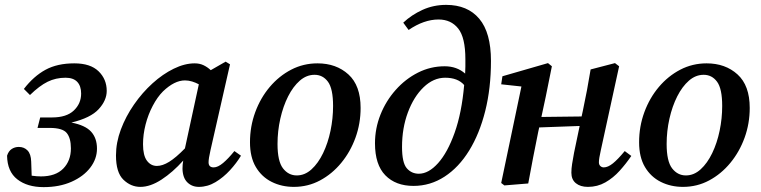

<svg xmlns="http://www.w3.org/2000/svg" viewBox="-20 -753 3123 788"><path d="M159 15Q92 15 51 -17Q10 -49 9 -114Q15 -133 28 -141.5Q41 -150 57 -150Q79 -150 93 -135.5Q107 -121 108 -90L110 -32Q131 -29 148 -29Q208 -29 239.5 -61Q271 -93 271 -144Q271 -186 254 -207Q237 -228 184 -228H134L145 -271H194Q253 -271 283 -299.5Q313 -328 313 -369Q313 -400 297 -417Q281 -434 249 -434Q209 -434 175.5 -417.5Q142 -401 103 -363L78 -388Q118 -440 166.5 -466.5Q215 -493 285 -493Q351 -493 384.5 -460.5Q418 -428 418 -380Q418 -341 385 -305Q352 -269 273 -250Q330 -239 354 -212.5Q378 -186 378 -143Q378 -101 350.5 -65Q323 -29 273.5 -7Q224 15 159 15Z M567 -161Q567 -115 583 -93.5Q599 -72 624 -72Q647 -72 674.5 -89Q702 -106 739 -144L796 -407Q783 -414 768.5 -418.5Q754 -423 739 -423Q696 -423 649 -378Q626 -355 607 -319Q588 -283 577.5 -242Q567 -201 567 -161ZM796 14Q768 14 749 -4.5Q730 -23 729 -60Q729 -78 732 -94Q689 -46 643 -16Q597 14 556 14Q517 14 486.5 -15.5Q456 -45 456 -115Q456 -168 476 -221.5Q496 -275 530 -324Q564 -373 606 -411Q648 -449 693 -471Q738 -493 779 -493Q799 -493 815 -485.5Q831 -478 845 -465L906 -500L924 -489L844 -137Q836 -102 836 -87Q836 -66 857 -66Q874 -66 895.5 -84Q917 -102 942 -133L969 -114Q951 -84 924 -54.5Q897 -25 864.5 -5.5Q832 14 796 14Z M1186 14Q1136 14 1095 -6.5Q1054 -27 1030 -67.5Q1006 -108 1006 -169Q1006 -234 1027.5 -292.5Q1049 -351 1087 -396Q1125 -441 1175 -467Q1225 -493 1283 -493Q1360 -493 1410 -447.5Q1460 -402 1460 -310Q1460 -246 1439 -188Q1418 -130 1380.5 -84.5Q1343 -39 1293.5 -12.5Q1244 14 1186 14ZM1198 -33Q1231 -33 1258.5 -58Q1286 -83 1306 -124.5Q1326 -166 1336.5 -216.5Q1347 -267 1347 -318Q1347 -389 1326 -417.5Q1305 -446 1271 -446Q1238 -446 1210.5 -422Q1183 -398 1162.5 -357.5Q1142 -317 1130.5 -266Q1119 -215 1119 -162Q1119 -91 1141.5 -62Q1164 -33 1198 -33Z M1630 -150Q1630 -85 1649.5 -62.5Q1669 -40 1699 -40Q1739 -40 1778 -83.5Q1817 -127 1846 -208.5Q1875 -290 1885 -404Q1859 -434 1807 -434Q1759 -434 1718.5 -395Q1678 -356 1654 -291.5Q1630 -227 1630 -150ZM1677 10Q1604 10 1561.5 -33.5Q1519 -77 1519 -165Q1519 -226 1541.5 -282.5Q1564 -339 1604 -384Q1644 -429 1695.5 -455Q1747 -481 1805 -481Q1855 -481 1889 -451Q1890 -465 1890 -480Q1890 -495 1890 -510Q1890 -599 1860.5 -636Q1831 -673 1780 -673Q1720 -673 1657 -630L1635 -660Q1669 -692 1714 -712.5Q1759 -733 1811 -733Q1899 -733 1947 -676Q1995 -619 1995 -503Q1995 -391 1971.5 -297.5Q1948 -204 1905.5 -135Q1863 -66 1804.5 -28Q1746 10 1677 10Z M2393 14Q2362 14 2343.5 -1Q2325 -16 2325 -44Q2325 -61 2328 -80Q2331 -99 2336 -126L2359 -236L2193 -230L2189 -212Q2178 -159 2168 -106.5Q2158 -54 2148 0L2050 8L2037 -2L2120 -398L2037 -407L2042 -440L2229 -494L2245 -481L2220 -357L2202 -273L2367 -275L2372 -298Q2381 -340 2389 -382.5Q2397 -425 2404 -468L2504 -494L2521 -481L2446 -137Q2438 -102 2438 -87Q2438 -77 2444 -71.5Q2450 -66 2458 -66Q2475 -66 2495.5 -82.5Q2516 -99 2544 -133L2571 -113Q2550 -82 2523.5 -52.5Q2497 -23 2464.5 -4.5Q2432 14 2393 14Z M2783 14Q2733 14 2692 -6.5Q2651 -27 2627 -67.5Q2603 -108 2603 -169Q2603 -234 2624.5 -292.5Q2646 -351 2684 -396Q2722 -441 2772 -467Q2822 -493 2880 -493Q2957 -493 3007 -447.5Q3057 -402 3057 -310Q3057 -246 3036 -188Q3015 -130 2977.5 -84.5Q2940 -39 2890.5 -12.5Q2841 14 2783 14ZM2795 -33Q2828 -33 2855.5 -58Q2883 -83 2903 -124.5Q2923 -166 2933.5 -216.5Q2944 -267 2944 -318Q2944 -389 2923 -417.5Q2902 -446 2868 -446Q2835 -446 2807.5 -422Q2780 -398 2759.5 -357.5Q2739 -317 2727.5 -266Q2716 -215 2716 -162Q2716 -91 2738.5 -62Q2761 -33 2795 -33Z"/></svg>

Font: Source Serif 4 Semibold
Style: Italic
Weight: 600
Italic angle: -12°
Designer: Frank Grießhammer
Foundry: Adobe
Version: Version 4.005;hotconv 1.1.0;makeotfexe 2.6.0